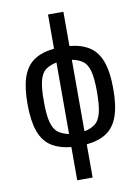

<svg xmlns="http://www.w3.org/2000/svg" viewBox="-103 -828 807 1104"><g transform="rotate(-10 301.0 -276.0)"><path d="M256.3 14.2Q184.6 6.8 139.2 -23.4Q93.8 -53.7 72.3 -114.7Q50.8 -175.8 50.8 -273.4Q50.8 -370.1 72 -430.9Q93.3 -491.7 138.7 -522.2Q184.1 -552.7 256.3 -560.1V-759.8H346.2V-560.1Q418.5 -552.7 463.9 -522.2Q509.3 -491.7 530.5 -430.9Q551.8 -370.1 551.8 -273.4Q551.8 -175.8 530.3 -114.7Q508.8 -53.7 463.4 -23.4Q418 6.8 346.2 14.2V208H256.3ZM256.3 -479.5Q217.3 -471.7 192.9 -453.9Q168.5 -436 157.2 -394.3Q146 -352.5 146 -272.9Q146 -193.4 157.2 -150.4Q168.5 -107.4 192.9 -88.6Q217.3 -69.8 256.3 -62ZM346.2 -62Q385.3 -69.8 409.7 -88.6Q434.1 -107.4 445.3 -150.4Q456.5 -193.4 456.5 -272.9Q456.5 -352.5 445.3 -394.3Q434.1 -436 409.7 -453.9Q385.3 -471.7 346.2 -479.5Z"/></g></svg>

Font: Vazir Code Hack
Style: Code-Hack
Weight: 400
Foundry: DejaVu fonts team - Redesigned by Saber Rastikerdar
Version: Version 1.1.2